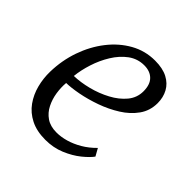

<svg xmlns="http://www.w3.org/2000/svg" viewBox="-157 -694 830 830"><g transform="rotate(45 258.0 -279.0)"><path d="M441.5 -92Q427.5 -72.5 397.8 -48.5Q368 -24.5 326.8 -7.2Q285.5 10 237 10Q184 10 146.5 -9Q109 -28 86 -60.2Q63 -92.5 52.8 -132.2Q42.5 -172 43.5 -213Q45 -283 67.2 -346.8Q89.5 -410.5 128.2 -460.2Q167 -510 218.5 -539Q270 -568 330.5 -568Q377.5 -568 408 -552Q438.5 -536 453.5 -508.2Q468.5 -480.5 468.5 -446Q468.5 -399.5 443.2 -364Q418 -328.5 377.2 -303Q336.5 -277.5 290 -261Q243.5 -244.5 200 -236.2Q156.5 -228 127 -227.5Q124.5 -198.5 129.2 -167Q134 -135.5 147.8 -108Q161.5 -80.5 186.2 -63.5Q211 -46.5 248.5 -46.5Q276 -46.5 305.8 -55Q335.5 -63.5 365.5 -81Q395.5 -98.5 422.5 -126ZM312 -520.5Q271.5 -520.5 239.2 -496.8Q207 -473 183.8 -435.2Q160.5 -397.5 146.8 -354.5Q133 -311.5 129 -272.5Q169 -273.5 214.2 -285Q259.5 -296.5 299.2 -317.8Q339 -339 364 -369.2Q389 -399.5 389 -438.5Q389 -479.5 368.2 -500Q347.5 -520.5 312 -520.5Z"/></g></svg>

Font: Merriweather 7pt Light
Style: Italic
Weight: 300
Italic angle: -7.8°
Designer: Eben Sorkin
Foundry: Eben Sorkin
Version: Version 2.200;gftools[0.9.31]